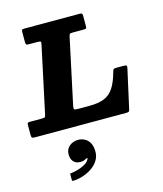

<svg xmlns="http://www.w3.org/2000/svg" viewBox="-202 -862 1134 1336"><g transform="rotate(-15 365.0 -194.5)"><path d="M173 175.5Q173 208.5 190.2 228Q207.5 247.5 238.5 247.5Q252 247.5 262 244.8Q272 242 279.5 237Q287.5 232.5 291.8 233.8Q296 235 289.5 244.5Q280 262 257.5 274.8Q235 287.5 208.5 295.2Q182 303 160 305.5Q154 306 151.2 306.5Q148.5 307 148.5 313.5V349Q148.5 358 151 359.8Q153.5 361.5 162 361Q195 359 229.5 347.8Q264 336.5 293.2 316.5Q322.5 296.5 340.5 268.5Q358.5 240.5 358.5 205Q358.5 165 344.5 140.8Q330.5 116.5 308.5 105.5Q286.5 94.5 262 94.5Q226 94.5 199.5 116.5Q173 138.5 173 175.5ZM-47.5 -24.5Q-47.5 -7 -42.2 -3.5Q-37 0 -20 0H634Q648.5 0 653.5 -2.8Q658.5 -5.5 661 -17L724 -300.5Q726.5 -313 722.5 -317Q718.5 -321 704 -321H652Q634.5 -321 630 -316.8Q625.5 -312.5 622 -299Q602.5 -228 576 -187.8Q549.5 -147.5 507.8 -130.5Q466 -113.5 400.5 -113.5H317.5Q294.5 -113.5 291 -118.8Q287.5 -124 291 -142L391.5 -612.5Q395 -629 399 -632.8Q403 -636.5 423 -636.5H501Q514.5 -636.5 517.5 -640.8Q520.5 -645 520.5 -658.5V-728Q520.5 -742.5 516.8 -746.2Q513 -750 499 -750H102Q89.5 -750 85.8 -747.2Q82 -744.5 82 -732.5V-658Q82 -643 86.5 -639.8Q91 -636.5 106 -636.5H163.5Q184 -636.5 188.5 -633.2Q193 -630 189 -612.5L87.5 -138Q84 -121 80 -117.2Q76 -113.5 54.5 -113.5H-29Q-41 -113.5 -44.2 -109.8Q-47.5 -106 -47.5 -93.5Z"/></g></svg>

Font: Besley ExtraBold
Style: Italic
Weight: 800
Italic angle: -13°
Designer: Owen Earl
Foundry: indestructible type*
Version: Version 2.001